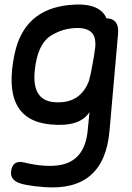

<svg xmlns="http://www.w3.org/2000/svg" viewBox="-20 -536 571 833"><path d="M387.7 -293Q395.5 -338.4 393.6 -352.1Q391.1 -414.1 317.4 -414.6Q254.4 -414.6 201.7 -381.8Q142.6 -345.2 130.9 -231Q117.2 -101.1 214.4 -92.8Q320.8 -84 361.3 -173.8Q370.6 -190.4 387.7 -293ZM453.1 -455.6Q497.6 -447.8 492.2 -389.2L455.1 31.7Q432.1 294.4 174.8 275.9Q86.4 269.5 55.7 254.9Q21 238.3 29.3 200.2Q38.6 157.7 84.5 168.9Q175.8 190.9 239.7 180.2Q347.7 161.6 360.4 30.8L368.2 -49.8Q326.7 16.1 198.7 3.9Q-17.1 -16.6 43.5 -302.7Q84 -494.1 278.8 -514.2Q412.1 -527.8 441.9 -456.5Q446.8 -456.5 453.1 -455.6Z"/></svg>

Font: Comic Relief
Style: Regular
Weight: 400
Designer: Jeff Davis
Foundry: Loudifier
Version: Version 1.0